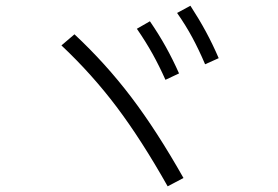

<svg xmlns="http://www.w3.org/2000/svg" viewBox="-20 -739 978 676"><path d="M196.3 -579.1 242.2 -618.2Q352.1 -515.6 442.1 -397Q532.2 -278.3 626 -112.3L570.3 -83Q478 -246.6 390.9 -362.3Q303.7 -478 196.3 -579.1ZM461.9 -637.7 507.8 -664.1Q539.6 -617.7 564 -573.7Q588.4 -529.8 610.4 -480.5L562.5 -458Q541 -506.3 517.1 -549.3Q493.2 -592.3 461.9 -637.7ZM603.5 -693.4 650.4 -718.8Q681.2 -671.4 705.1 -627.2Q729 -583 750 -534.2L702.1 -512.7Q680.7 -563 657.5 -606.2Q634.3 -649.4 603.5 -693.4Z"/></svg>

Font: Pretendard JP Light
Style: Regular
Weight: 300
Designer: Base glyphs from Inter by Rasmus Andersson; Hangeul glyphs from Noto Sans CJK(Source Han Sans) by Jang Soo-young and Kan
Foundry: Kil Hyung-jin
Version: Version 1.309